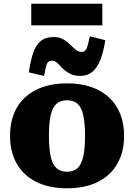

<svg xmlns="http://www.w3.org/2000/svg" viewBox="-20 -1000 721 1032"><path d="M647 -270Q647 -184 611 -120.5Q575 -57 506.5 -22.5Q438 12 340 12Q243 12 174.5 -22.5Q106 -57 70 -120.5Q34 -184 34 -270Q34 -335 54 -387Q74 -439 114 -476Q154 -513 210.5 -532.5Q267 -552 340 -552Q413 -552 470 -532.5Q527 -513 566.5 -476Q606 -439 626.5 -387Q647 -335 647 -270ZM243 -270Q243 -201 252.5 -158.5Q262 -116 283.5 -96.5Q305 -77 340 -77Q376 -77 397 -96.5Q418 -116 427.5 -158.5Q437 -201 437 -270Q437 -339 427.5 -381Q418 -423 397 -442Q376 -461 340 -461Q305 -461 283.5 -442Q262 -423 252.5 -381Q243 -339 243 -270ZM410 -592Q383 -592 363.5 -600.5Q344 -609 329.5 -621Q315 -633 304 -645.5Q293 -658 282.5 -666Q272 -674 260 -674Q238 -674 231 -654Q224 -634 217 -592L135 -611Q144 -674 158.5 -716Q173 -758 199 -779.5Q225 -801 268 -801Q293 -801 311 -793Q329 -785 343 -773Q357 -761 369 -749Q381 -737 392.5 -729Q404 -721 418 -721Q432 -721 439.5 -730Q447 -739 452 -758Q457 -777 463 -805L546 -784Q536 -720 519 -677.5Q502 -635 476 -613.5Q450 -592 410 -592ZM148 -980H530V-864H148Z"/></svg>

Font: Roboto Serif ExtraBold
Style: Regular
Weight: 800
Designer: Greg Gazdowicz
Foundry: Commercial Type
Version: Version 1.008